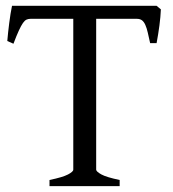

<svg xmlns="http://www.w3.org/2000/svg" viewBox="-20 -635 591 655"><path d="M148.9 0V-21Q193.8 -30.3 211.9 -39.8Q230 -49.3 230 -56.2V-570.8H84Q76.7 -570.8 70.6 -568.1Q64.5 -565.4 58.3 -556.6Q52.2 -547.9 44.4 -531Q36.6 -514.2 25.9 -485.8L4.9 -495.1Q7.3 -523.9 11.5 -556.6Q15.6 -589.4 21 -615.2H514.2L528.8 -603Q527.8 -578.1 523.9 -548.3Q520 -518.6 514.2 -487.8H492.2Q487.8 -508.3 484.1 -523.9Q480.5 -539.6 475.8 -550Q471.2 -560.5 464.4 -565.7Q457.5 -570.8 446.8 -570.8H308.1V-56.2Q308.1 -49.8 325.7 -40Q343.3 -30.3 388.2 -21V0Z"/></svg>

Font: Gentium Unicode
Style: Regular
Weight: 400
Version: Version 1.009